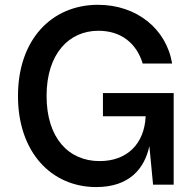

<svg xmlns="http://www.w3.org/2000/svg" viewBox="-20 -757 784 787"><path d="M374.5 9.8C509.8 9.8 572.3 -65.4 592.3 -158.2L607.4 0H691.9V-375.5H401.9V-280.3H577.1C571.8 -167 501 -96.7 388.2 -96.7C260.7 -96.7 170.9 -191.9 170.9 -363.8C170.9 -536.1 262.2 -630.9 383.3 -630.9C476.6 -630.9 539.6 -579.6 564.9 -496.6H685.5C662.1 -638.7 540 -737.3 381.8 -737.3C192.9 -737.3 53.7 -596.2 53.7 -363.3C53.7 -133.3 190.4 9.8 374.5 9.8Z"/></svg>

Font: Raveo Medium
Style: Regular
Weight: 500
Designer: Jakub Foglar, Rasmus Andersson (Inter)
Foundry: Jakubfoglar.com
Version: Version 1.100;Glyphs 3.2.3 (3260)